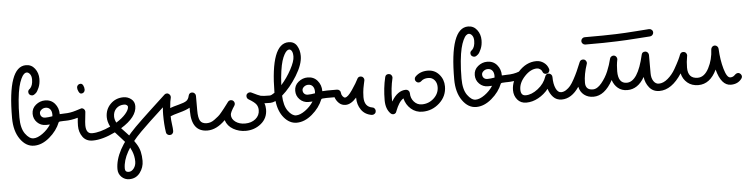

<svg xmlns="http://www.w3.org/2000/svg" viewBox="-54 -943 6148 1566"><g transform="rotate(-5 3020.0 -160.0)"><path d="M370 -240Q370 -268 356.5 -284Q343 -300 320 -300Q300 -300 285 -287.5Q270 -275 270 -260Q270 -242 281 -231Q292 -220 310 -220Q335 -220 369 -226Q370 -231 370 -240ZM220 -410Q208 -410 199 -418.5Q190 -427 190 -440Q190 -456 206 -466Q230 -490 230 -540Q230 -568 217.5 -584Q205 -600 190 -600Q180 -600 168.5 -590Q157 -580 144.5 -553.5Q132 -527 122.5 -488Q113 -449 106.5 -384.5Q100 -320 100 -240Q100 -151 133 -105.5Q166 -60 200 -60Q233 -60 274.5 -89.5Q316 -119 343 -161Q333 -160 310 -160Q268 -160 239 -189Q210 -218 210 -260Q210 -304 244 -332Q278 -360 320 -360Q370 -360 400 -324.5Q430 -289 430 -240V-238Q454 -240 470 -240Q482 -240 491 -231Q500 -222 500 -210Q500 -198 491 -189Q482 -180 470 -180H459Q418 -180 416 -173Q389 -105 327 -52.5Q265 0 200 0Q134 0 87 -66.5Q40 -133 40 -240Q40 -660 190 -660Q235 -660 262.5 -624Q290 -588 290 -540Q290 -499 276.5 -468Q263 -437 252 -427Q241 -417 233 -413Q227 -410 220 -410Z M620 -470Q634 -470 642 -454Q650 -438 650 -420Q650 -407 641.5 -398.5Q633 -390 620 -390Q608 -390 599 -407.5Q590 -425 590 -440Q590 -453 598.5 -461.5Q607 -470 620 -470ZM611 -270Q623 -270 631.5 -261Q640 -252 640 -240Q640 -232 635 -192Q630 -152 630 -130Q630 -60 680 -60Q692 -60 701 -51Q710 -42 710 -30Q710 -18 701 -9Q692 0 680 0Q626 0 598 -39Q570 -78 570 -130Q570 -156 574 -196Q518 -180 470 -180Q458 -180 449 -189Q440 -198 440 -210Q440 -222 449 -231Q458 -240 470 -240Q516 -240 563 -255Q610 -270 611 -270Z M990 -250Q990 -256 982 -263Q974 -270 960 -270Q920 -270 895 -245Q870 -220 870 -180Q870 -155 884 -129Q933 -159 961.5 -192Q990 -225 990 -250ZM919 -80Q926 -72 957.5 -39Q989 -6 1001 10.5Q1013 27 1033.5 59Q1054 91 1062 125Q1070 159 1070 200Q1070 254 1037.5 297Q1005 340 950 340Q912 340 886 314Q860 288 860 250Q860 238 869 229Q878 220 890 220Q902 220 911 229Q920 238 920 250Q920 280 950 280Q974 280 992 256.5Q1010 233 1010 200Q1010 157 994 117Q978 77 961 56Q944 35 910.5 -1Q877 -37 865 -51Q760 0 680 0Q668 0 659 -9Q650 -18 650 -30Q650 -42 659 -51Q668 -60 680 -60Q743 -60 831 -101Q810 -143 810 -180Q810 -244 853 -287Q896 -330 960 -330Q994 -330 1022 -308.5Q1050 -287 1050 -250Q1050 -160 919 -80Z M1340 -20Q1340 -8 1331.5 1Q1323 10 1310 10Q1299 10 1290 3Q1281 -4 1280 -15Q1270 -78 1270 -160Q1270 -188 1273 -220Q1148 -106 1081 -39Q920 122 920 250Q920 262 911 271Q902 280 890 280Q878 280 869 271Q860 262 860 250Q860 98 1039 -81Q1063 -105 1098 -138.5Q1133 -172 1166 -202.5Q1199 -233 1228 -260Q1257 -287 1276 -304.5Q1295 -322 1296 -323Q1304 -330 1315 -330Q1327 -330 1336 -320.5Q1345 -311 1345 -299Q1345 -294 1344 -292Q1337 -269 1332 -209Q1358 -219 1403.5 -230.5Q1449 -242 1467 -254.5Q1485 -267 1491 -296Q1497 -320 1520 -320Q1532 -320 1541 -311Q1550 -302 1550 -290V-170Q1550 -110 1565 -85Q1580 -60 1620 -60Q1632 -60 1641 -51Q1650 -42 1650 -30Q1650 -18 1641 -9Q1632 0 1620 0Q1490 0 1490 -170V-198Q1461 -181 1405 -166Q1349 -151 1330 -142Q1330 -112 1335 -77Q1340 -42 1340 -20Z M1960 -251Q1960 -264 1969 -272Q1978 -280 1990 -280Q1997 -280 2003 -277Q2059 -249 2076 -244.5Q2093 -240 2150 -240Q2162 -240 2171 -231Q2180 -222 2180 -210Q2180 -198 2171 -189Q2162 -180 2150 -180Q2114 -180 2101 -181Q2110 -158 2110 -130Q2110 -58 2056 -14Q2002 30 1930 30Q1875 30 1828.5 3.5Q1782 -23 1766 -72Q1694 0 1620 0Q1608 0 1599 -9Q1590 -18 1590 -30Q1590 -42 1599 -51Q1608 -60 1620 -60Q1636 -60 1652 -65.5Q1668 -71 1685 -84Q1702 -97 1714.5 -107Q1727 -117 1743.5 -137.5Q1760 -158 1767 -166.5Q1774 -175 1789.5 -196Q1805 -217 1806 -218Q1815 -230 1831 -230Q1843 -230 1851.5 -221Q1860 -212 1860 -200Q1860 -191 1855 -183Q1820 -131 1820 -110Q1820 -76 1851.5 -53Q1883 -30 1930 -30Q1982 -30 2016 -58Q2050 -86 2050 -130Q2050 -157 2035.5 -177Q2021 -197 1975 -224Q1960 -233 1960 -251Z M2370 -540Q2370 -571 2361 -585.5Q2352 -600 2340 -600Q2331 -600 2321 -592Q2311 -584 2299.5 -563.5Q2288 -543 2278.5 -512.5Q2269 -482 2261.5 -431Q2254 -380 2251 -316Q2299 -370 2334.5 -436Q2370 -502 2370 -540ZM2520 -240Q2520 -268 2506.5 -284Q2493 -300 2470 -300Q2450 -300 2435 -287.5Q2420 -275 2420 -260Q2420 -242 2431 -231Q2442 -220 2460 -220Q2485 -220 2519 -226Q2520 -231 2520 -240ZM2250 -230Q2253 -147 2285 -103.5Q2317 -60 2350 -60Q2383 -60 2424.5 -89.5Q2466 -119 2493 -161Q2483 -160 2460 -160Q2418 -160 2389 -189Q2360 -218 2360 -260Q2360 -304 2394 -332Q2428 -360 2470 -360Q2520 -360 2550 -324.5Q2580 -289 2580 -240V-238Q2604 -240 2620 -240Q2632 -240 2641 -231Q2650 -222 2650 -210Q2650 -198 2641 -189Q2632 -180 2620 -180H2609Q2568 -180 2566 -173Q2539 -105 2477 -52.5Q2415 0 2350 0Q2292 0 2247.5 -52.5Q2203 -105 2193 -191Q2167 -180 2150 -180Q2138 -180 2129 -189Q2120 -198 2120 -210Q2120 -222 2129 -231Q2138 -240 2150 -240Q2163 -240 2190 -259Q2193 -660 2340 -660Q2386 -660 2408 -624Q2430 -588 2430 -540Q2430 -471 2374 -380Q2318 -289 2250 -230Z M2900 -330Q2913 -330 2921.5 -321Q2930 -312 2930 -300Q2930 -299 2929.5 -297Q2929 -295 2929 -294Q2927 -285 2922.5 -264Q2918 -243 2916 -231.5Q2914 -220 2912 -200Q2910 -180 2910 -160Q2910 -81 2975 -70Q2986 -69 2993 -60Q3000 -51 3000 -40Q3000 -27 2991 -18.5Q2982 -10 2970 -10H2965Q2909 -19 2879.5 -61.5Q2850 -104 2850 -160V-162Q2804 -110 2760 -110Q2728 -110 2706 -131Q2684 -152 2675 -180H2620Q2608 -180 2599 -189Q2590 -198 2590 -210Q2590 -222 2599 -231Q2608 -240 2620 -240H2700Q2712 -240 2721 -231.5Q2730 -223 2730 -211Q2731 -195 2741 -182.5Q2751 -170 2760 -170Q2783 -170 2821.5 -227Q2860 -284 2873 -312Q2881 -330 2900 -330Z M3130 -330Q3143 -330 3151.5 -321Q3160 -312 3160 -300Q3160 -295 3159 -293Q3140 -214 3140 -120Q3140 -117 3140.5 -111.5Q3141 -106 3141 -104Q3191 -190 3260 -190Q3272 -190 3281 -181Q3290 -172 3290 -160Q3290 -118 3316 -89Q3342 -60 3380 -60Q3437 -60 3478.5 -98.5Q3520 -137 3520 -190Q3520 -225 3500.5 -247.5Q3481 -270 3450 -270Q3412 -270 3391 -249Q3382 -240 3370 -240Q3358 -240 3349 -249Q3340 -258 3340 -270Q3340 -282 3349 -291Q3388 -330 3450 -330Q3507 -330 3543.5 -288.5Q3580 -247 3580 -190Q3580 -110 3520 -55Q3460 0 3380 0Q3325 0 3285.5 -35Q3246 -70 3234 -122Q3212 -108 3196.5 -82.5Q3181 -57 3172.5 -34.5Q3164 -12 3161 -9Q3152 0 3140 0Q3128 0 3119 -9Q3080 -48 3080 -120Q3080 -220 3101 -307Q3106 -330 3130 -330Z M3990 -240Q3990 -268 3976.5 -284Q3963 -300 3940 -300Q3920 -300 3905 -287.5Q3890 -275 3890 -260Q3890 -242 3901 -231Q3912 -220 3930 -220Q3955 -220 3989 -226Q3990 -231 3990 -240ZM3840 -410Q3828 -410 3819 -418.5Q3810 -427 3810 -440Q3810 -456 3826 -466Q3850 -490 3850 -540Q3850 -568 3837.5 -584Q3825 -600 3810 -600Q3800 -600 3788.5 -590Q3777 -580 3764.5 -553.5Q3752 -527 3742.5 -488Q3733 -449 3726.5 -384.5Q3720 -320 3720 -240Q3720 -151 3753 -105.5Q3786 -60 3820 -60Q3853 -60 3894.5 -89.5Q3936 -119 3963 -161Q3953 -160 3930 -160Q3888 -160 3859 -189Q3830 -218 3830 -260Q3830 -304 3864 -332Q3898 -360 3940 -360Q3990 -360 4020 -324.5Q4050 -289 4050 -240V-238Q4074 -240 4090 -240Q4102 -240 4111 -231Q4120 -222 4120 -210Q4120 -198 4111 -189Q4102 -180 4090 -180H4079Q4038 -180 4036 -173Q4009 -105 3947 -52.5Q3885 0 3820 0Q3754 0 3707 -66.5Q3660 -133 3660 -240Q3660 -660 3810 -660Q3855 -660 3882.5 -624Q3910 -588 3910 -540Q3910 -499 3896.5 -468Q3883 -437 3872 -427Q3861 -417 3853 -413Q3847 -410 3840 -410Z M4440 -250Q4440 -238 4431.5 -229Q4423 -220 4410 -220Q4389 -220 4382 -241Q4378 -253 4365.5 -261.5Q4353 -270 4340 -270Q4288 -270 4239 -218Q4190 -166 4190 -110Q4190 -60 4230 -60Q4279 -60 4331 -100.5Q4383 -141 4402 -199Q4409 -220 4430 -220Q4442 -220 4451 -211Q4460 -202 4460 -190Q4460 -133 4476.5 -96.5Q4493 -60 4520 -60Q4532 -60 4541 -51Q4550 -42 4550 -30Q4550 -18 4541 -9Q4532 0 4520 0Q4477 0 4450.5 -28.5Q4424 -57 4412 -97Q4377 -53 4328.5 -26.5Q4280 0 4230 0Q4184 0 4157 -32.5Q4130 -65 4130 -110Q4130 -148 4145 -184Q4113 -180 4090 -180Q4078 -180 4069 -189Q4060 -198 4060 -210Q4060 -222 4069 -231Q4078 -240 4090 -240Q4148 -240 4191 -257Q4257 -330 4340 -330Q4373 -330 4400.5 -310.5Q4428 -291 4438 -259Q4440 -253 4440 -250Z M5230 -330Q5243 -330 5251.5 -320.5Q5260 -311 5260 -300V-150Q5260 -110 5277 -85Q5294 -60 5320 -60Q5332 -60 5341 -51Q5350 -42 5350 -30Q5350 -18 5341 -9Q5332 0 5320 0Q5268 0 5237.5 -37.5Q5207 -75 5201 -125Q5147 -30 5060 -30Q5014 -30 4983 -56Q4952 -82 4939 -123Q4872 0 4780 0Q4735 0 4703.5 -24.5Q4672 -49 4663 -92Q4601 0 4520 0Q4508 0 4499 -9Q4490 -18 4490 -30Q4490 -42 4499 -51Q4508 -60 4520 -60Q4541 -60 4561 -73Q4581 -86 4596 -104Q4611 -122 4629.5 -156Q4648 -190 4660.5 -218Q4673 -246 4692 -292Q4700 -310 4720 -310Q4733 -310 4741.5 -300.5Q4750 -291 4750 -279Q4750 -275 4748 -271Q4720 -188 4720 -120Q4720 -60 4780 -60Q4816 -60 4851.5 -103Q4887 -146 4908 -196.5Q4929 -247 4941 -297Q4943 -307 4951.5 -313.5Q4960 -320 4970 -320Q4983 -320 4991.5 -310.5Q5000 -301 5000 -289Q5000 -288 4999.5 -286.5Q4999 -285 4999 -284Q4990 -240 4990 -190Q4990 -90 5060 -90Q5152 -90 5201 -307Q5206 -330 5230 -330ZM5310 -480Q5310 -469 5302 -460Q5294 -451 5282 -450Q5250 -448 5179 -443Q5108 -438 5087 -437Q5066 -436 5010.5 -433.5Q4955 -431 4897 -430.5Q4839 -430 4750 -430Q4738 -430 4729 -439Q4720 -448 4720 -460Q4720 -472 4729 -481Q4738 -490 4750 -490Q4839 -490 4897 -490.5Q4955 -491 5008 -493Q5061 -495 5084.5 -496.5Q5108 -498 5174 -502.5Q5240 -507 5278 -510H5280Q5292 -510 5301 -501.5Q5310 -493 5310 -480Z M5970 -90Q5982 -90 5991 -80.5Q6000 -71 6000 -60Q6000 -50 5993 -41Q5962 0 5905 0Q5826 0 5791 -134Q5737 -20 5640 -20Q5587 -20 5551 -50Q5515 -80 5504 -128Q5421 0 5320 0Q5308 0 5299 -9Q5290 -18 5290 -30Q5290 -42 5299 -51Q5308 -60 5320 -60Q5357 -60 5394 -91.5Q5431 -123 5456 -167Q5481 -211 5494.5 -239Q5508 -267 5512 -280Q5520 -300 5540 -300Q5553 -300 5561.5 -291Q5570 -282 5570 -270Q5570 -269 5569.5 -267Q5569 -265 5569 -264Q5560 -216 5560 -170Q5560 -80 5640 -80Q5695 -80 5731 -149Q5767 -218 5770 -301Q5771 -313 5779.5 -321.5Q5788 -330 5800 -330Q5812 -330 5820.5 -321.5Q5829 -313 5830 -301Q5834 -210 5855.5 -135Q5877 -60 5905 -60Q5927 -60 5941.5 -75Q5956 -90 5970 -90Z"/></g></svg>

Font: Pecita
Style: Book
Weight: 400
Width: 7
Version: Version 4.3